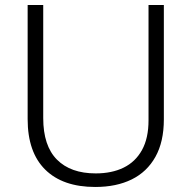

<svg xmlns="http://www.w3.org/2000/svg" viewBox="-20 -734 762 764"><path d="M632 -259Q632 -170 598.5 -110Q565 -50 504 -20Q443 10 359 10Q230 10 160 -59Q90 -128 90 -260V-714H152V-264Q152 -154 206.5 -99Q261 -44 361 -44Q425 -44 472 -67Q519 -90 545 -137Q571 -184 571 -255V-714H632Z"/></svg>

Font: Noto Sans Hebrew Thin Light
Style: Regular
Weight: 300
Version: Version 3.001